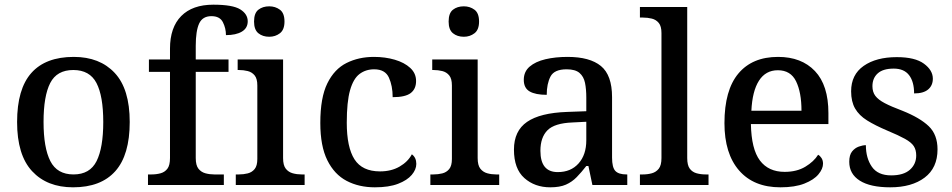

<svg xmlns="http://www.w3.org/2000/svg" viewBox="-20 -790 4067 820"><path d="M292 10Q181 10 117 -59Q53 -128 53 -269Q53 -410 114 -478.5Q175 -547 295 -547Q406 -547 470 -478.5Q534 -410 534 -269Q534 -128 472.5 -59Q411 10 292 10ZM294 -45Q364 -45 392.5 -102Q421 -159 421 -269Q421 -380 392 -435.5Q363 -491 293 -491Q223 -491 194.5 -435.5Q166 -380 166 -269Q166 -159 195 -102Q224 -45 294 -45Z M612 0V-45H627Q648 -45 666 -50Q684 -55 695 -69.5Q706 -84 706 -115V-483H616V-536H706V-582Q706 -673 754 -721.5Q802 -770 891 -770Q974 -770 1006 -750Q1038 -730 1038 -699Q1038 -670 1013 -655Q988 -640 945 -640Q945 -669 932 -695Q919 -721 883 -721Q845 -721 830.5 -689.5Q816 -658 816 -594V-536H956V-483H816V-115Q816 -84 827.5 -69.5Q839 -55 857 -50Q875 -45 895 -45H936V0Z M1130 -633Q1102 -633 1083.5 -648Q1065 -663 1065 -698Q1065 -734 1083.5 -748.5Q1102 -763 1130 -763Q1156 -763 1175.5 -748.5Q1195 -734 1195 -698Q1195 -663 1175.5 -648Q1156 -633 1130 -633ZM987 0V-45H1000Q1020 -45 1038 -49.5Q1056 -54 1067.5 -68Q1079 -82 1079 -111V-425Q1079 -454 1067.5 -468Q1056 -482 1038 -486.5Q1020 -491 1000 -491H995V-536H1189V-115Q1189 -84 1200.5 -69.5Q1212 -55 1230 -50Q1248 -45 1268 -45H1281V0Z M1581 10Q1513 10 1460.5 -17.5Q1408 -45 1378 -105.5Q1348 -166 1348 -265Q1348 -373 1378 -434Q1408 -495 1460 -521Q1512 -547 1577 -547Q1625 -547 1666 -535Q1707 -523 1732 -500Q1757 -477 1757 -444Q1757 -410 1734 -392.5Q1711 -375 1657 -375Q1657 -423 1641 -458.5Q1625 -494 1578 -494Q1542 -494 1515.5 -474Q1489 -454 1475 -404.5Q1461 -355 1461 -266Q1461 -161 1494 -109.5Q1527 -58 1603 -58Q1651 -58 1686.5 -78.5Q1722 -99 1739 -131Q1758 -117 1758 -90Q1758 -66 1738.5 -43Q1719 -20 1680 -5Q1641 10 1581 10Z M1961 -633Q1933 -633 1914.5 -648Q1896 -663 1896 -698Q1896 -734 1914.5 -748.5Q1933 -763 1961 -763Q1987 -763 2006.5 -748.5Q2026 -734 2026 -698Q2026 -663 2006.5 -648Q1987 -633 1961 -633ZM1818 0V-45H1831Q1851 -45 1869 -49.5Q1887 -54 1898.5 -68Q1910 -82 1910 -111V-425Q1910 -454 1898.5 -468Q1887 -482 1869 -486.5Q1851 -491 1831 -491H1826V-536H2020V-115Q2020 -84 2031.5 -69.5Q2043 -55 2061 -50Q2079 -45 2099 -45H2112V0Z M2330 10Q2264 10 2219.5 -29.5Q2175 -69 2175 -151Q2175 -231 2231 -269.5Q2287 -308 2402 -312L2484 -315V-373Q2484 -409 2478.5 -436Q2473 -463 2455 -478.5Q2437 -494 2400 -494Q2347 -494 2331 -463Q2315 -432 2315 -385Q2267 -385 2242 -399.5Q2217 -414 2217 -449Q2217 -484 2242 -505.5Q2267 -527 2309.5 -537Q2352 -547 2404 -547Q2499 -547 2546.5 -508Q2594 -469 2594 -375V-117Q2594 -75 2608 -60Q2622 -45 2656 -45H2659V0H2510L2493 -81H2484Q2463 -54 2443 -33.5Q2423 -13 2397 -1.5Q2371 10 2330 10ZM2362 -55Q2418 -55 2451 -92Q2484 -129 2484 -191V-270L2425 -267Q2348 -264 2318 -233.5Q2288 -203 2288 -146Q2288 -55 2362 -55Z M2713 0V-45H2726Q2746 -45 2764 -50Q2782 -55 2793.5 -69.5Q2805 -84 2805 -115V-649Q2805 -678 2793.5 -692Q2782 -706 2764 -710.5Q2746 -715 2726 -715H2713V-760H2915V-115Q2915 -84 2926 -69.5Q2937 -55 2955 -50Q2973 -45 2994 -45H3006V0Z M3313 10Q3199 10 3136.5 -62Q3074 -134 3074 -264Q3074 -405 3133.5 -476Q3193 -547 3303 -547Q3403 -547 3460.5 -486.5Q3518 -426 3518 -307V-260H3187Q3189 -153 3225.5 -104.5Q3262 -56 3331 -56Q3383 -56 3419.5 -78Q3456 -100 3474 -129Q3482 -125 3488.5 -115Q3495 -105 3495 -91Q3495 -69 3475.5 -45.5Q3456 -22 3415.5 -6Q3375 10 3313 10ZM3403 -317Q3403 -395 3380 -442.5Q3357 -490 3302 -490Q3250 -490 3221.5 -445.5Q3193 -401 3189 -317Z M3782 10Q3697 10 3652 -18.5Q3607 -47 3607 -99Q3607 -128 3619 -143Q3631 -158 3648 -164Q3665 -170 3678 -170Q3678 -115 3703.5 -78Q3729 -41 3786 -41Q3839 -41 3866 -65Q3893 -89 3893 -126Q3893 -150 3882.5 -166Q3872 -182 3845 -197Q3818 -212 3770 -232Q3718 -254 3683.5 -275.5Q3649 -297 3632 -326.5Q3615 -356 3615 -400Q3615 -471 3668.5 -508.5Q3722 -546 3810 -546Q3888 -546 3926 -518Q3964 -490 3964 -454Q3964 -425 3944 -408Q3924 -391 3884 -391Q3884 -441 3862.5 -469Q3841 -497 3797 -497Q3751 -497 3728.5 -476.5Q3706 -456 3706 -422Q3706 -397 3718.5 -380.5Q3731 -364 3758.5 -349.5Q3786 -335 3834 -317Q3909 -287 3946.5 -251Q3984 -215 3984 -152Q3984 -73 3929 -31.5Q3874 10 3782 10Z"/></svg>

Font: Noto Serif Tamil Medium
Style: Regular
Weight: 500
Designer: Indian Type Foundry, Tom Grace, and the Monotype Design Team
Foundry: Monotype Imaging Inc.
Version: Version 2.004; ttfautohint (v1.8.4.7-5d5b)